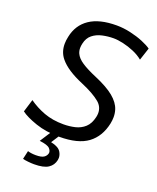

<svg xmlns="http://www.w3.org/2000/svg" viewBox="-169 -824 928 1138"><g transform="rotate(20 295.5 -255.5)"><path d="M271.5 11Q188 11 122.2 -11.5Q56.5 -34 23.5 -59L48 -139Q92 -107.5 146.2 -87.2Q200.5 -67 269 -67Q307 -67 342 -75.2Q377 -83.5 402.5 -106.8Q428 -130 438 -174.5Q441 -187.5 441 -199.5Q441 -239 410 -265.5Q369.5 -299.5 290 -333Q187.5 -376 144.5 -428.5Q113.5 -465.5 113.5 -518Q113.5 -539.5 119 -564Q135 -642.5 196.8 -684.2Q258.5 -726 366.5 -726Q410 -726 454.2 -716Q498.5 -706 534.8 -691Q571 -676 591 -661.5L565 -582.5Q539.5 -603.5 505.5 -618Q471.5 -632.5 437 -640.2Q402.5 -648 376 -648Q339.5 -648 304.8 -640.2Q270 -632.5 244.8 -612.2Q219.5 -592 211.5 -554.5Q208 -539.5 208 -526.5Q208 -508 215 -492.5Q226.5 -466.5 260.5 -444Q294.5 -421.5 354 -396.5Q432 -363.5 473.8 -329Q515.5 -294.5 528 -255Q535 -233 535 -208.5Q535 -188.5 530.5 -167Q512 -80 450.8 -34.5Q389.5 11 271.5 11ZM186.5 215Q171 215 148.8 212.8Q126.5 210.5 115 207L127 154Q133.5 156.5 147.5 158.8Q161.5 161 178 161Q213 161 228 151.2Q243 141.5 247.5 124.5Q248 122 248 119Q248 107 237 94.5Q223 79 171.5 73L230.5 -18.5H278.5L274.5 0L237.5 57.5Q287 67.5 302 93.5Q312.5 111.5 312.5 129.5Q312.5 136.5 311 143.5Q304 177.5 275.5 196.2Q247 215 186.5 215Z"/></g></svg>

Font: Heraclito
Style: Italic
Weight: 400
Italic angle: -12°
Designer: Kostas Bartsokas (font) & Cristiano Sobral (main changes)
Foundry: Kostas Bartsokas (font) & Cristiano Sobral (main changes)
Version: Version 1.00;July 8, 2020;FontCreator 13.0.0.2655 64-bit